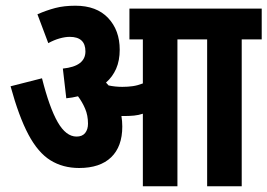

<svg xmlns="http://www.w3.org/2000/svg" viewBox="-20 -652 936 672"><path d="M408 -209Q408 -139 369 -101.5Q330 -64 257 -64Q200 -64 156.5 -91Q113 -118 79.5 -181Q46 -244 17 -350L127 -378Q153 -275 182 -224.5Q211 -174 248 -174Q268 -174 278 -186.5Q288 -199 288 -219Q288 -248 278 -271.5Q268 -295 253 -315Q233 -310 212 -308L200 -412Q279 -420 279 -472Q279 -523 224 -523Q208 -523 188.5 -517.5Q169 -512 149 -501L111 -602Q143 -616 173.5 -624Q204 -632 244 -632Q318 -632 358.5 -589Q399 -546 399 -478Q399 -440 386.5 -411.5Q374 -383 351 -363Q356 -358 360 -353Q383 -348 408 -348Q428 -348 445 -350.5Q462 -353 480 -360V-514H433V-622H896V-514H826V0H705V-514H601V0H480V-254Q465 -249 449.5 -247.5Q434 -246 419 -246Q412 -246 405 -246Q408 -228 408 -209Z"/></svg>

Font: Noto Sans ExtraCondensed
Style: Bold
Weight: 700
Width: 2
Designer: Monotype Design Team
Foundry: Monotype Imaging Inc.
Version: Version 2.013; ttfautohint (v1.8.4.7-5d5b)